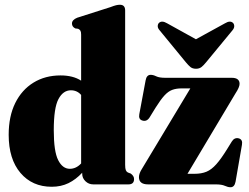

<svg xmlns="http://www.w3.org/2000/svg" viewBox="-20 -775 1046 807"><path d="M16.5 -208.5Q16.5 -286 44 -341.8Q71.5 -397.5 120.8 -427.8Q170 -458 234.5 -458Q287 -458 321 -436V-629.5Q321 -641 318 -646Q315 -651 308.5 -654L296.5 -655.5Q282.5 -662.5 282.5 -676Q282.5 -691.5 304.5 -700.5L444 -745Q459.5 -751 468 -753Q476.5 -755 484 -755Q506 -755 506 -731V-82.5Q506 -66.5 508.8 -59.8Q511.5 -53 517.5 -50L529.5 -45.5Q543.5 -35.5 543.5 -22.5Q543.5 0 520 0H372Q353 0 339.2 -13.2Q325.5 -26.5 325.5 -44.5V-49Q299 -20.5 267.8 -5.2Q236.5 10 197.5 10Q115.5 10 66 -48.2Q16.5 -106.5 16.5 -208.5ZM206 -227.5Q206 -138.5 224.5 -102Q243 -65.5 273.5 -65.5Q300 -65.5 321 -88V-376Q304 -395.5 278 -395.5Q245.5 -395.5 225.8 -358.8Q206 -322 206 -227.5ZM969.5 -382 768 -44.5H798Q826.5 -44.5 847.8 -53.2Q869 -62 889.2 -84.8Q909.5 -107.5 935 -149L954.5 -180.5Q965.5 -198 983.5 -193.5Q1001 -188.5 997 -166.5L970 -11Q965.5 12 949 12Q938 12 925 6Q912 0 886.5 0H602.5Q564 0 564 -30.5Q564 -46 577 -66L780 -403.5H743.5Q720.5 -403.5 703.8 -397.2Q687 -391 671 -373.5Q655 -356 634 -322.5L608.5 -281Q596.5 -262.5 578 -268.5Q561.5 -273.5 565.5 -295L592 -437Q596 -460.5 613.5 -460.5Q624 -460.5 636.8 -454.2Q649.5 -448 675 -448H954Q987 -448 987 -422.5Q987 -408.5 969.5 -382ZM846.5 -513.5Q836 -500.5 826.8 -493.2Q817.5 -486 804 -486Q789.5 -486 780.5 -493.2Q771.5 -500.5 761 -513.5L651 -647.5Q642.5 -657 643 -665.8Q643.5 -674.5 648.5 -679Q660.5 -690 682.5 -677L803.5 -610L925.5 -677Q947 -690 959 -679Q964 -674.5 964.5 -665.8Q965 -657 957 -647.5Z"/></svg>

Font: Fraunces 144pt Soft Black
Style: Regular
Weight: 900
Version: Version 1.000;[b76b70a41]